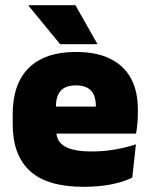

<svg xmlns="http://www.w3.org/2000/svg" viewBox="-20 -708 580 741"><path d="M303 13Q161.5 13 95.2 -48.5Q29 -110 29 -228.5V-267Q29 -384.5 91.2 -446Q153.5 -507.5 273 -507.5Q352.5 -507.5 405.5 -481.2Q458.5 -455 485.2 -405.8Q512 -356.5 512 -287V-271.5Q512 -251.5 510.2 -230.8Q508.5 -210 505 -192.5H346.5Q348.5 -223 349.2 -250Q350 -277 350 -298.5Q350 -324.5 342 -342.2Q334 -360 317 -369.2Q300 -378.5 273 -378.5Q232.5 -378.5 214.2 -357.5Q196 -336.5 196 -298V-253.5L197 -234.5V-203.5Q197 -188 202.5 -173.5Q208 -159 222.8 -147.8Q237.5 -136.5 264.8 -130Q292 -123.5 335.5 -123.5Q380 -123.5 422.5 -130.8Q465 -138 504.5 -151L490.5 -22.5Q456 -5.5 408.2 3.8Q360.5 13 303 13ZM122.5 -192.5V-296.5H469.5V-192.5ZM271 -688 355.5 -539V-537.5H212L90 -686V-688Z"/></svg>

Font: Anek Odia ExtraBold
Style: Regular
Weight: 800
Designer: Yesha Goshar & Mahesh Sahu (Odia), Yesha Goshar (Latin)
Foundry: Ek Type
Version: Version 1.003